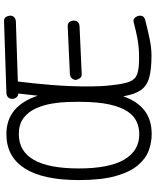

<svg xmlns="http://www.w3.org/2000/svg" viewBox="72 -776 789 974"><g transform="rotate(-90 467.0 -289.5)"><path d="M273 85Q231 85 190 70Q149 55 115 15Q81 -25 60.5 -97.5Q40 -170 40 -284Q40 -467 99.5 -559.5Q159 -652 273 -652Q346 -652 394.5 -611Q443 -570 468 -493Q471 -517 473.5 -542Q476 -567 479 -592Q465 -592 458 -603Q451 -614 452 -623Q452 -635 459.5 -643Q467 -651 481 -652L844 -664Q861 -665 867.5 -654Q874 -643 874 -631Q874 -621 866.5 -613Q859 -605 845 -604L540 -594Q530 -515 522.5 -422.5Q515 -330 515 -246Q515 -209 516.5 -175Q518 -141 522 -112Q528 -54 540 -25.5Q552 3 579 12Q606 21 657 21Q683 21 705.5 19.5Q728 18 759 12.5Q790 7 839 -6Q856 -11 865 1.5Q874 14 874 25Q874 38 867 44.5Q860 51 849 53Q794 67 751.5 75.5Q709 84 672 84Q600 84 558.5 72Q517 60 496 29.5Q475 -1 465 -59Q440 12 393 48.5Q346 85 273 85ZM273 22Q305 22 334.5 9.5Q364 -3 387 -36Q410 -69 423.5 -129Q437 -189 437 -284Q437 -305 436 -342Q435 -379 428 -421Q421 -463 404 -501.5Q387 -540 355.5 -564.5Q324 -589 273 -589Q99 -589 99 -284Q99 -132 143.5 -55Q188 22 273 22ZM579 -270Q564 -269 557 -279Q550 -289 548 -299Q548 -311 556 -320Q564 -329 578 -330L818 -341Q834 -342 841.5 -332.5Q849 -323 849 -312Q849 -283 820 -281Z"/></g></svg>

Font: Hachi Maru Pop
Style: Regular
Weight: 400
Designer: Nontynet
Foundry: Nontynet
Version: Version 1.300